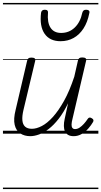

<svg xmlns="http://www.w3.org/2000/svg" viewBox="-20 -905 686 1300"><path d="M185 17Q146 17 117.5 -1.5Q89 -20 79.5 -59.5Q70 -99 86 -162L164 -495Q167 -506 173 -510.5Q179 -515 193 -515Q209 -515 215 -509.5Q221 -504 218 -492L139 -161Q129 -119 131.5 -90.5Q134 -62 150 -47.5Q166 -33 196 -33Q227 -33 263.5 -52Q300 -71 338 -113Q376 -155 413.5 -222Q451 -289 483 -386L508 -496Q511 -507 517 -511.5Q523 -516 537 -516Q553 -516 559.5 -510.5Q566 -505 563 -494L471 -101Q465 -78 464.5 -62.5Q464 -47 470 -39Q476 -31 488 -31Q504 -31 519 -41Q534 -51 548 -66.5Q562 -82 574 -100Q579 -108 586 -109Q593 -110 602 -104Q611 -99 612.5 -92.5Q614 -86 610 -79Q598 -58 578.5 -35.5Q559 -13 533.5 2Q508 17 479 17Q456 17 441.5 8.5Q427 0 420 -15Q413 -30 412.5 -52Q412 -74 418 -100L441 -206Q411 -144 377.5 -101Q344 -58 310 -32Q276 -6 244 5.5Q212 17 185 17ZM390 -626Q317 -626 282 -676.5Q247 -727 258 -819Q260 -829 266 -834Q272 -839 284 -839Q296 -839 301 -833.5Q306 -828 305 -819Q299 -753 322 -717.5Q345 -682 394 -682Q448 -682 486 -718.5Q524 -755 537 -818Q540 -829 546 -834Q552 -839 563 -839Q576 -839 582 -833Q588 -827 585 -817Q573 -755 545.5 -712.5Q518 -670 478.5 -648Q439 -626 390 -626ZM0 365H646V375H0ZM0 -20H646V0H0ZM0 -505H646V-500H0ZM0 -885H646V-875H0Z"/></svg>

Font: Playwrite AT Guides
Style: Italic
Weight: 400
Italic angle: -13.0072°
Designer: Veronika Burian, José Scaglione
Foundry: TypeTogether
Version: Version 1.002